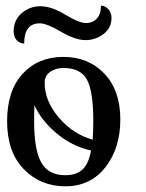

<svg xmlns="http://www.w3.org/2000/svg" viewBox="-20 -652 512 675"><path d="M202.5 -452Q291 -452 347 -393Q403 -334 403 -232.5Q403 -131 350.5 -64Q298 3 210 3Q122 3 63.5 -57.5Q5 -118 5 -225.5Q5 -333 59.5 -392.5Q114 -452 202.5 -452ZM203 -413Q176 -413 156.5 -399.5Q137 -386 137 -361Q137 -297 187 -238.5Q237 -180 306 -161Q308 -199 308 -226Q308 -330 286 -371.5Q264 -413 203 -413ZM100 -226Q100 -124 125.5 -80Q151 -36 209 -36Q249 -36 270.5 -56.5Q292 -77 300 -123Q235 -137 180.5 -182Q126 -227 101 -282Q100 -265 100 -226ZM120 -570Q65 -570 65 -499Q50 -499 39 -510.5Q28 -522 28 -542Q28 -581 56 -605.5Q84 -630 122.5 -630Q161 -630 209.5 -600.5Q258 -571 282 -571Q306 -571 320.5 -587Q335 -603 335 -632Q350 -632 361 -619.5Q372 -607 372 -589Q372 -554 344 -532.5Q316 -511 280.5 -511Q245 -511 194.5 -540.5Q144 -570 120 -570Z"/></svg>

Font: Sofia
Style: Regular
Weight: 400
Designer: Paula Nazal and Daniel Hernndez
Foundry: Paula Nazal, Daniel Hernndez
Version: Version 1.001